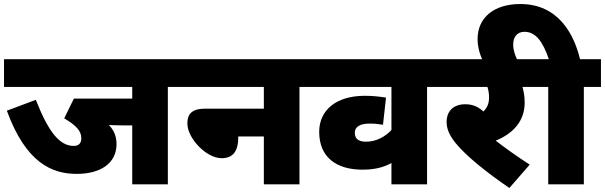

<svg xmlns="http://www.w3.org/2000/svg" viewBox="-20 -916 3006 954"><path d="M814 -484H899V-622H0V-484H637V-426H347L299 -328C358 -293 384 -266 384 -229C384 -202 369 -191 346 -191C274 -191 219 -265 158 -420L14 -366C109 -106 239 -52 361 -52C480 -52 559 -105 559 -200C559 -239 546 -269 521 -295C540 -294 564 -293 590 -293H637V0H814Z M884 -622V-484H1291V-376H1000C929 -376 911 -346 911 -302C911 -230 1004 -130 1081 -130C1136 -130 1164 -162 1164 -236V-238H1291V0H1468V-484H1553V-622Z M2187 -484V-622H1538V-484H1925V-270C1896 -239 1852 -212 1799 -212C1775 -212 1743 -217 1743 -257C1743 -285 1768 -302 1816 -302C1846 -302 1867 -299 1883 -296L1898 -431C1866 -436 1835 -440 1792 -440C1651 -440 1566 -369 1566 -261C1566 -134 1652 -73 1781 -73C1839 -73 1883 -83 1925 -106V0H2102V-484Z M2612 -98C2547 -140 2497 -176 2443 -217C2533 -254 2587 -317 2587 -406C2587 -438 2582 -463 2576 -484H2649V-622H2172V-484H2402C2407 -468 2410 -451 2410 -432C2410 -402 2401 -381 2382 -362C2357 -385 2329 -398 2292 -398C2226 -398 2199 -356 2199 -311C2199 -277 2212 -245 2243 -206C2297 -140 2398 -59 2511 18Z M2379 -615H2552C2540 -638 2530 -666 2530 -695C2530 -733 2550 -758 2586 -758C2643 -758 2678 -707 2707 -622H2634V-484H2704V0H2881V-484H2966V-622H2862C2832 -747 2754 -896 2565 -896C2435 -896 2353 -829 2353 -722C2353 -688 2362 -649 2379 -615Z"/></svg>

Font: Noto Sans Black
Style: Italic
Weight: 900
Italic angle: -12°
Designer: Monotype Design Team
Foundry: Monotype Imaging Inc.
Version: Version 2.013